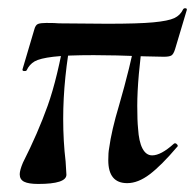

<svg xmlns="http://www.w3.org/2000/svg" viewBox="-20 -446 484 477"><path d="M249 -48Q249 -67 251 -77Q257 -122 276 -185Q303 -278 320 -364L330 -372H332Q337 -372 337 -365Q321 -251 321 -183Q321 -146 323 -127Q325 -94 334 -77Q343 -60 358 -60Q380 -60 412 -89Q413 -90 415 -90Q418 -90 420.5 -86.5Q423 -83 420 -81Q381 -35 352 -13Q323 9 296 9Q249 9 249 -48ZM29 -13Q29 -23 37 -42Q74 -115 98.5 -183.5Q123 -252 143 -368L159 -366Q137 -252 137 -151Q137 -95 143 -45L145 -12Q145 11 75 11Q51 11 40 5.5Q29 0 29 -13ZM36 -274 65 -372Q68 -384 74.5 -386.5Q81 -389 95 -389Q117 -389 127 -388L247 -387Q324 -387 361 -390.5Q398 -394 413 -401Q428 -408 435 -423Q437 -426 441 -425.5Q445 -425 444 -421L415 -324Q411 -311 405.5 -308Q400 -305 387 -305L340 -306Q264 -309 213 -309Q146 -309 112.5 -305Q79 -301 66 -293.5Q53 -286 46 -271Q44 -269 39.5 -269.5Q35 -270 36 -274Z"/></svg>

Font: Cormorant Garamond
Style: Bold Italic
Weight: 700
Italic angle: -10°
Designer: Christian Thalmann (Catharsis Fonts)
Foundry: Catharsis Fonts
Version: Version 4.000